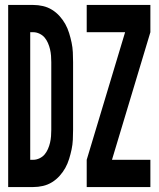

<svg xmlns="http://www.w3.org/2000/svg" viewBox="-20 -755 640 775"><path d="M330 0V-110L485 -625H330V-735H587V-625L432 -110H587V0ZM13 0V-735H114Q134 -735 153.5 -730.5Q173 -726 190 -715.5Q207 -705 220.5 -690Q234 -675 243.5 -658Q253 -641 259 -621.5Q265 -602 269 -583Q273 -564 274 -544Q275 -524 275 -504V-231Q275 -211 274 -191Q273 -171 269 -152Q265 -133 259 -113.5Q253 -94 243.5 -77Q234 -60 220.5 -45Q207 -30 190 -19.5Q173 -9 153.5 -4.5Q134 0 114 0ZM114 -110Q127 -110 139.5 -116Q152 -122 160 -131.5Q168 -141 173.5 -153.5Q179 -166 182 -179Q185 -192 186 -205Q187 -218 187 -231V-504Q187 -517 186 -530Q185 -543 182 -556Q179 -569 173.5 -581.5Q168 -594 160 -603.5Q152 -613 139.5 -619Q127 -625 114 -625H102V-110Z"/></svg>

Font: Iosevka Custom XBdEx
Style: Regular
Weight: 800
Width: 7
Monospace: yes
Designer: Belleve Invis
Foundry: Belleve Invis
Version: Version 11.2.4; ttfautohint (v1.8.4)